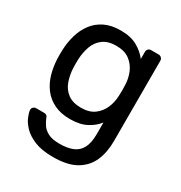

<svg xmlns="http://www.w3.org/2000/svg" viewBox="-175 -656 947 1003"><g transform="rotate(30 298.5 -155.0)"><path d="M287 220Q219 220 175.5 202Q132 184 107.5 158.5Q83 133 72.5 107.5Q62 82 61 67Q60 57 67.5 50Q75 43 84 43H132Q141 43 147 47Q153 51 157 64Q163 79 175 97.5Q187 116 212 129.5Q237 143 282 143Q329 143 361 130Q393 117 409.5 86Q426 55 426 0V-68Q402 -37 363 -16.5Q324 4 265 4Q209 4 169 -15.5Q129 -35 103.5 -68.5Q78 -102 65.5 -145Q53 -188 51 -235Q50 -263 51 -290Q53 -337 65.5 -380Q78 -423 103.5 -457Q129 -491 169 -510.5Q209 -530 265 -530Q325 -530 364.5 -508Q404 -486 429 -453V-496Q429 -506 435.5 -513Q442 -520 452 -520H498Q508 -520 515 -513Q522 -506 522 -496V-11Q522 56 499.5 108Q477 160 425.5 190Q374 220 287 220ZM285 -76Q335 -76 365.5 -99Q396 -122 410.5 -157Q425 -192 426 -228Q427 -242 427 -262.5Q427 -283 426 -297Q425 -333 410.5 -368Q396 -403 365.5 -426Q335 -449 285 -449Q235 -449 205 -426.5Q175 -404 162 -367.5Q149 -331 147 -289Q146 -263 147 -236Q149 -194 162 -157.5Q175 -121 205 -98.5Q235 -76 285 -76Z"/></g></svg>

Font: Rubik Light
Style: Regular
Weight: 400
Version: Version 2.101